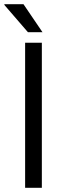

<svg xmlns="http://www.w3.org/2000/svg" viewBox="-28 -888 308 908"><path d="M172.9 -735.8H104L-7.8 -865.2L-6.8 -868.2H83ZM90.8 0V-686H169.9V0Z"/></svg>

Font: Archivo Light
Style: Regular
Weight: 300
Designer: Hector Gatti
Foundry: Omnibus-Type
Version: Version 2.001